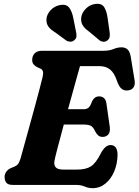

<svg xmlns="http://www.w3.org/2000/svg" viewBox="-20 -965 723 1002"><path d="M376 0H47Q21.5 0 12.8 -11.8Q4 -23.5 4 -41Q4 -57.5 13.2 -69.5Q22.5 -81.5 36 -87.5L55.5 -95.5Q67.5 -100.5 74.2 -109.2Q81 -118 87.5 -139Q92.5 -157.5 103.8 -198Q115 -238.5 129.2 -289.8Q143.5 -341 157.8 -393.8Q172 -446.5 184 -491.2Q196 -536 202 -561.5Q207 -582 204 -592.2Q201 -602.5 191 -607L173 -615Q162.5 -621 155.2 -629.2Q148 -637.5 148 -652Q148 -673.5 161 -686.8Q174 -700 199 -700H519.5Q550.5 -700 572 -709Q593.5 -718 614.5 -718Q654.5 -718 662 -670.5L682.5 -545.5Q686 -522.5 677 -509.2Q668 -496 650.5 -493.5Q630.5 -490 615.8 -500.8Q601 -511.5 590 -544Q576.5 -584.5 554.5 -602.2Q532.5 -620 498 -620H397.5Q389.5 -591.5 372 -528.8Q354.5 -466 335 -395H416.5Q432 -395 441.8 -402.8Q451.5 -410.5 460.5 -436.5Q473.5 -462 497 -462Q514.5 -462 524 -451.8Q533.5 -441.5 535.5 -424.5L553 -302Q556 -275.5 545 -263Q534 -250.5 515.5 -250.5Q501 -250.5 492 -258.8Q483 -267 477 -279Q466.5 -302.5 453.2 -308.8Q440 -315 415 -315H313Q295.5 -250 281.8 -198Q268 -146 264.5 -127Q260 -105.5 270 -92.8Q280 -80 311 -80H382Q428.5 -80 454.5 -96.8Q480.5 -113.5 505.5 -163.5Q529 -208 556.5 -208Q593.5 -208 593.5 -156Q592.5 -109.5 576 -70.2Q559.5 -31 530.2 -7Q501 17 463.5 17Q441.5 17 422 8.5Q402.5 0 376 0ZM542 -868.5 552.5 -794Q554 -782 552 -771.8Q550 -761.5 540 -753.5Q530.5 -746.5 519.2 -747.2Q508 -748 499.5 -754.5L445 -800Q420 -817.5 410.5 -835Q401 -852.5 404 -875.5Q408 -900 428.8 -920.5Q449.5 -941 478 -944.5Q511.5 -948.5 524.5 -926.5Q537.5 -904.5 542 -868.5ZM363 -868.5 377.5 -795.5Q380 -784 378.8 -773.8Q377.5 -763.5 367.5 -755Q358.5 -747.5 347.2 -747.5Q336 -747.5 326.5 -753L269.5 -795Q243 -811 232 -827Q221 -843 222.5 -866.5Q224.5 -890.5 244.5 -912Q264.5 -933.5 292.5 -938.5Q326.5 -945 341.5 -924.5Q356.5 -904 363 -868.5Z"/></svg>

Font: Fraunces 72pt S100
Style: Bold Italic
Weight: 700
Italic angle: -16°
Version: Version 1.000; ttfautohint (v1.8.3)